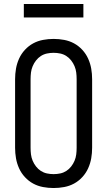

<svg xmlns="http://www.w3.org/2000/svg" viewBox="-20 -939 540 967"><path d="M250 8Q223 8 196.5 3Q170 -2 147 -14.5Q124 -27 105.5 -47Q87 -67 76 -91.5Q65 -116 60.5 -142Q56 -168 56 -195V-540Q56 -567 60.5 -593Q65 -619 76 -643.5Q87 -668 105.5 -688Q124 -708 147 -720.5Q170 -733 196.5 -738Q223 -743 250 -743Q277 -743 303.5 -738Q330 -733 353 -720.5Q376 -708 394.5 -688Q413 -668 424 -643.5Q435 -619 439.5 -593Q444 -567 444 -540V-195Q444 -168 439.5 -142Q435 -116 424 -91.5Q413 -67 394.5 -47Q376 -27 353 -14.5Q330 -2 303.5 3Q277 8 250 8ZM250 -62Q267 -62 283.5 -65.5Q300 -69 314 -78Q328 -87 338.5 -100.5Q349 -114 355.5 -129.5Q362 -145 364 -161.5Q366 -178 366 -195V-540Q366 -557 364 -573.5Q362 -590 355.5 -605.5Q349 -621 338.5 -634.5Q328 -648 314 -657Q300 -666 283.5 -669.5Q267 -673 250 -673Q233 -673 216.5 -669.5Q200 -666 186 -657Q172 -648 161.5 -634.5Q151 -621 144.5 -605.5Q138 -590 136 -573.5Q134 -557 134 -540V-195Q134 -178 136 -161.5Q138 -145 144.5 -129.5Q151 -114 161.5 -100.5Q172 -87 186 -78Q200 -69 216.5 -65.5Q233 -62 250 -62ZM100 -851V-919H400V-851Z"/></svg>

Font: Iosevka Term SS14
Style: Regular
Weight: 400
Monospace: yes
Designer: Belleve Invis
Foundry: Belleve Invis
Version: Version 24.1.1; ttfautohint (v1.8.4)